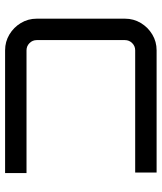

<svg xmlns="http://www.w3.org/2000/svg" viewBox="38 -658 620 735"><g transform="rotate(90 347.5 -290.0)"><path d="M172 0Q139 0 111.5 -16.5Q84 -33 67.5 -60.5Q51 -88 51 -121V-459Q51 -492 67.5 -519.5Q84 -547 111.5 -563.5Q139 -580 172 -580H640V-498H172Q156 -498 144.5 -486.5Q133 -475 133 -459V-121Q133 -105 144.5 -93.5Q156 -82 172 -82H642V0H172Z"/></g></svg>

Font: Orbitron
Style: Regular
Weight: 400
Designer: Matt McInerney
Foundry: The League of Moveable Type
Version: Version 2.001